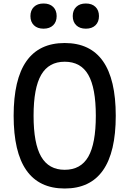

<svg xmlns="http://www.w3.org/2000/svg" viewBox="-20 -1062 740 1098"><path d="M350 16Q58 16 58 -400Q58 -816 350 -816Q642 -816 642 -400Q642 16 350 16ZM350 -91Q442 -91 485 -166Q528 -241 528 -400Q528 -559 485 -634Q442 -709 350 -709Q259 -709 215.5 -634Q172 -559 172 -400Q172 -241 215.5 -166Q259 -91 350 -91ZM229 -898Q194 -898 174 -917.5Q154 -937 154 -970Q154 -1003 174 -1022.5Q194 -1042 229 -1042Q264 -1042 284 -1022.5Q304 -1003 304 -970Q304 -937 284 -917.5Q264 -898 229 -898ZM471 -898Q436 -898 416 -917.5Q396 -937 396 -970Q396 -1003 416 -1022.5Q436 -1042 471 -1042Q506 -1042 526 -1022.5Q546 -1003 546 -970Q546 -937 526 -917.5Q506 -898 471 -898Z"/></svg>

Font: Martian Mono
Style: Regular
Weight: 400
Monospace: yes
Designer: Roman Shamin
Foundry: Evil Martians
Version: Version 1.000; ttfautohint (v1.8.4.7-5d5b)